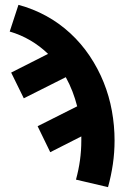

<svg xmlns="http://www.w3.org/2000/svg" viewBox="-20 -548 540 791"><path d="M425 223 293 192Q304 152 309.5 112Q315 72 315 31V14L187 79L135 -28L298 -110Q290 -141 278.5 -171Q267 -201 251 -230L78 -143L26 -249L178 -326Q145 -358 105 -381.5Q65 -405 20 -418L56 -528Q116 -512 170 -482.5Q224 -453 269.5 -411Q315 -369 349.5 -317.5Q384 -266 407 -209Q430 -152 441 -91Q452 -30 452 31Q452 80 445 128Q438 176 425 223Z"/></svg>

Font: Iosevka SS18 Heavy
Style: Regular
Weight: 900
Monospace: yes
Designer: Belleve Invis
Foundry: Belleve Invis
Version: Version 25.1.1; ttfautohint (v1.8.4)